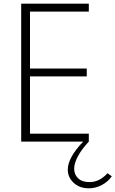

<svg xmlns="http://www.w3.org/2000/svg" viewBox="-20 -770 628 1044"><path d="M432.1 0H95.2V-750H462.9V-707H143.1V-397.5H451.7V-354.5H143.1V-43H462.9V0Q424.8 40.5 404.1 78.9Q383.3 117.2 383.3 147.5Q383.3 179.2 405 199.7Q426.8 220.2 466.8 220.2Q521 220.2 564.5 171.9L587.9 188.5Q566.9 218.8 533.2 236.3Q499.5 253.9 462.4 253.9Q413.1 253.9 380.9 224.4Q348.6 194.8 348.6 151.9Q348.6 87.9 432.1 0Z"/></svg>

Font: Spartan MB Light
Style: Regular
Weight: 300
Designer: Matt Bailey, Mirko Velimirovic
Foundry: Matt Bailey
Version: Version 1.005